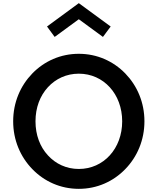

<svg xmlns="http://www.w3.org/2000/svg" viewBox="-20 -1181 1000 1217"><path d="M479.5 -1059 632.5 -947 681.5 -1013 479.5 -1161 278 -1013 326.5 -947ZM479.5 16C595 16 698 -30.5 774 -109C850 -187 895.5 -293.5 895.5 -412C895.5 -531.5 850 -637 774 -715.5C698 -793.5 595 -840 479.5 -840C364 -840 261 -793.5 185 -715.5C109 -637 63.5 -531.5 63.5 -412C63.5 -293.5 109 -187 185 -109C261 -30.5 364 16 479.5 16ZM479.5 -110C401.5 -110 333 -142 283.5 -196.5C233.5 -250.5 205 -325.5 205 -412C205 -498.5 233.5 -573.5 283.5 -628C333 -682 401.5 -714 479.5 -714C637 -714 754.5 -584.5 754.5 -412C754.5 -239.5 637 -110 479.5 -110Z"/></svg>

Font: Spartan SemiBold
Style: Regular
Weight: 600
Designer: Matt Bailey, Mirko Velimirovic
Foundry: Matt Bailey
Version: Version 1.003